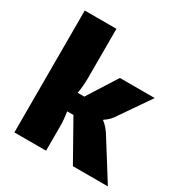

<svg xmlns="http://www.w3.org/2000/svg" viewBox="-163 -827 914 955"><g transform="rotate(30 294.0 -350.0)"><path d="M262 -222H226Q233 -176 233 -148V0H51V-700H233V-422Q233 -369 225 -328H263L370 -497H570L455 -330Q435 -296 403 -276V-272Q413 -267 429 -248.5Q445 -230 455 -212L588 0H387Z"/></g></svg>

Font: Ezarion Extra Bold
Style: Regular
Weight: 800
Designer: Natanael Gama
Version: Version 1.001;PS 001.001;hotconv 1.0.70;makeotf.lib2.5.58329